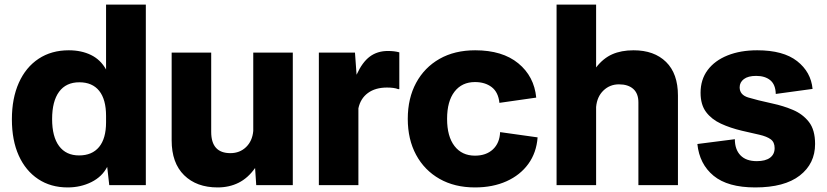

<svg xmlns="http://www.w3.org/2000/svg" viewBox="-20 -810 3617 840"><path d="M32 -288Q32 -380 62.5 -448Q93 -516 149 -553Q205 -590 281 -590Q336 -590 378 -569.5Q420 -549 444 -506V-790H618V0H458L449 -80Q427 -37 380 -13.5Q333 10 276 10Q202 10 147 -26.5Q92 -63 62 -129.5Q32 -196 32 -288ZM208 -289Q208 -212 238.5 -171Q269 -130 326 -130Q383 -130 413.5 -167Q444 -204 444 -275V-303Q444 -375 414 -412.5Q384 -450 327 -450Q269 -450 238.5 -408.5Q208 -367 208 -289Z M932 10Q840 10 785.5 -43.5Q731 -97 731 -196V-580H904V-233Q904 -140 988 -140Q1029 -140 1056.5 -166.5Q1084 -193 1088 -237V-580H1261V0H1101L1096 -75Q1065 -31 1024 -10.5Q983 10 932 10Z M1375 0V-580H1533L1540 -483Q1565 -538 1598 -562.5Q1631 -587 1677 -587Q1706 -587 1727 -581V-420H1722Q1705 -427 1673 -427Q1622 -427 1589.5 -403Q1557 -379 1548 -336V0Z M2058 10Q1969 10 1903 -27.5Q1837 -65 1800.5 -132.5Q1764 -200 1764 -290Q1764 -380 1800.5 -447.5Q1837 -515 1903 -552.5Q1969 -590 2059 -590Q2178 -590 2247.5 -533Q2317 -476 2326 -383L2165 -360Q2160 -407 2131 -429Q2102 -451 2058 -451Q2001 -451 1968.5 -409Q1936 -367 1936 -290Q1936 -213 1968.5 -171Q2001 -129 2058 -129Q2107 -129 2136.5 -156.5Q2166 -184 2168 -232L2332 -209Q2327 -142 2291.5 -93Q2256 -44 2196 -17Q2136 10 2058 10Z M2415 0V-790H2588V-515Q2619 -555 2658.5 -572.5Q2698 -590 2752 -590Q2842 -590 2894 -539Q2946 -488 2946 -392V0H2773V-362Q2773 -401 2750.5 -421Q2728 -441 2688 -441Q2648 -441 2620 -414Q2592 -387 2588 -342V0Z M3284 10Q3164 10 3102 -41Q3040 -92 3031 -180L3195 -201Q3195 -156 3219.5 -130.5Q3244 -105 3291 -105Q3329 -105 3349 -120Q3369 -135 3369 -162Q3369 -188 3352 -200.5Q3335 -213 3302.5 -220.5Q3270 -228 3226 -238Q3175 -250 3134 -269Q3093 -288 3069 -320Q3045 -352 3045 -404Q3045 -462 3076 -503.5Q3107 -545 3163 -567.5Q3219 -590 3293 -590Q3407 -590 3467.5 -542.5Q3528 -495 3535 -421L3374 -399Q3373 -440 3350 -459Q3327 -478 3288 -478Q3253 -478 3234.5 -464Q3216 -450 3216 -428Q3216 -395 3253.5 -383.5Q3291 -372 3360 -357Q3407 -347 3449.5 -329Q3492 -311 3519 -276.5Q3546 -242 3546 -180Q3546 -94 3479 -42Q3412 10 3284 10Z"/></svg>

Font: BDO Grotesk ExtraBold
Style: Regular
Weight: 800
Designer: Deni Anggara
Foundry: Lokal Container
Version: Version 2.000